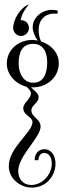

<svg xmlns="http://www.w3.org/2000/svg" viewBox="-20 -697 297 875"><path d="M122 -299C188 -295 248 -341 248 -409C248 -456 213 -494 167 -508C159 -525 156 -545 156 -561C156 -604 183 -635 227 -635C232 -635 237 -635 241 -634L244 -648C235 -651 226 -652 217 -652C172 -652 129 -619 129 -572C129 -552 140 -528 152 -512C144 -514 135 -515 127 -515C65 -515 11 -471 11 -407C11 -360 48 -315 100 -302C109 -294 121 -284 121 -272C121 -245 86 -229 86 -204C86 -171 128 -165 128 -141C128 -93 20 -25 20 60C20 116 71 158 126 158C187 158 233 108 233 48C233 17 217 -17 182 -17C156 -17 137 4 138 33H155C155 17 164 0 181 0C207 0 216 27 216 48C216 99 173 146 122 146C85 146 63 118 63 82C63 14 165 -71 165 -120C165 -155 123 -163 123 -194C123 -219 156 -226 156 -255C156 -271 135 -286 121 -299ZM131 -497C177 -497 195 -460 195 -413C195 -366 181 -320 132 -320C86 -320 65 -363 65 -408C65 -457 80 -497 131 -497ZM40 -569C40 -550 57 -533 76 -533C95 -533 112 -550 112 -569C112 -589 96 -606 76 -605H74C80 -634 93 -655 112 -677C74 -664 40 -609 40 -569Z"/></svg>

Font: Bigelow Rules
Style: Regular
Weight: 400
Designer: Astigmatic (AOETI)
Foundry: Astigmatic (AOETI)
Version: Version 1.000